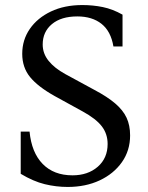

<svg xmlns="http://www.w3.org/2000/svg" viewBox="-20 -730 584 760"><path d="M248 10Q202 10 157 -1Q112 -12 62 -42V-209H97Q105 -126 149 -81Q193 -36 267 -36Q328 -36 367 -70Q406 -104 406 -160Q406 -200 383 -230Q360 -260 307 -289L196 -350Q130 -387 99 -425Q68 -463 68 -517Q68 -572 98 -615.5Q128 -659 181.5 -684.5Q235 -710 306 -710Q348 -710 387 -702Q426 -694 465 -672V-546H429Q419 -606 382 -635.5Q345 -665 286 -665Q222 -665 185.5 -634.5Q149 -604 149 -554Q149 -518 172.5 -489Q196 -460 238 -437L354 -374Q405 -347 436 -320.5Q467 -294 481 -264Q495 -234 495 -194Q495 -134 462.5 -88Q430 -42 374.5 -16Q319 10 248 10Z"/></svg>

Font: Hedvig Letters Serif 18pt
Style: Regular
Weight: 400
Designer: Alexander Örn & Tor Weibull
Foundry: Kanon Foundry
Version: Version 1.000